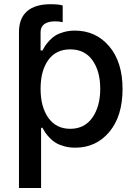

<svg xmlns="http://www.w3.org/2000/svg" viewBox="-20 -700 657 924"><path d="M175.3 -545.4V-457H184.1Q191.9 -471.2 198 -480.5Q204.1 -489.7 218 -504.9Q231.9 -520 247.1 -529.3Q262.2 -538.6 286.9 -545.7Q311.5 -552.7 340.3 -552.7Q441.4 -552.7 505.6 -477.1Q569.8 -401.4 569.8 -271.5Q569.8 -141.6 506.3 -65.4Q442.9 10.7 341.8 10.7Q313.5 10.7 289.1 3.9Q264.6 -2.9 248.8 -12.5Q232.9 -22 219 -36.6Q205.1 -51.3 198.2 -61.5Q191.4 -71.8 184.1 -85H177.7V204.6H71.3V-545.4Q71.3 -611.8 110.1 -645.8Q148.9 -679.7 223.6 -679.7Q262.2 -679.7 281.7 -673.8V-593.3Q264.2 -597.2 248 -597.2Q212.4 -597.7 193.8 -584.5Q175.3 -571.3 175.3 -545.4ZM175.3 -272.9Q175.3 -185.1 212.9 -132.6Q250.5 -80.1 317.9 -80.1Q386.7 -80.1 424.6 -134Q462.4 -188 462.4 -272.9Q462.4 -357.4 425 -409.9Q387.7 -462.4 317.9 -462.4Q249.5 -462.4 212.4 -411.1Q175.3 -359.9 175.3 -272.9Z"/></svg>

Font: Interop Med
Style: Regular
Weight: 500
Designer: Rasmus Andersson, Google, Jang Haemin
Foundry: jhaemin
Version: Version 1.007